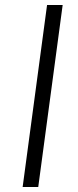

<svg xmlns="http://www.w3.org/2000/svg" viewBox="-20 -743 310 763"><path d="M167 -723 70 0H132L229 -723Z"/></svg>

Font: United Sans ExtraLight
Style: Italic
Weight: 200
Italic angle: -8°
Designer: Pablo Impallari, Rodrigo Fuenzalida (Modified by Dan O. Williams)
Version: Version 1.000;PS 001.000;hotconv 1.0.88;makeotf.lib2.5.64775